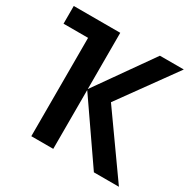

<svg xmlns="http://www.w3.org/2000/svg" viewBox="-159 -868 1018 1023"><g transform="rotate(30 350.0 -357.0)"><path d="M687 -714 438 -369 700 0H546L296 -362V0H161V-605H10V-714H296V-368L540 -714Z"/></g></svg>

Font: Noto Sans Display SemiBold
Style: Regular
Weight: 600
Designer: Monotype Design Team
Foundry: Monotype Imaging Inc.
Version: Version 2.003